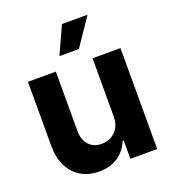

<svg xmlns="http://www.w3.org/2000/svg" viewBox="-140 -866 868 976"><g transform="rotate(-20 294.5 -378.0)"><path d="M393.9 -232V-545.9H544.9V0H399.8V-99.2H393.9Q375.6 -51.6 333 -22.1Q290.3 7.3 228.9 6.8Q174.1 6.8 132.5 -17.7Q90.9 -42.3 67.6 -88.3Q44.3 -134.4 44.3 -198V-545.9H195.3V-224.6Q195.3 -177 221.2 -148.8Q247.1 -120.6 290.2 -121.1Q317.4 -121.1 340.9 -133.6Q364.5 -146.1 379.2 -170.8Q393.9 -195.6 393.9 -232ZM239.5 -613.7 307.2 -762.7H445.9L344.5 -613.7Z"/></g></svg>

Font: Inter Tight
Style: Regular
Weight: 400
Designer: Rasmus Andersson
Foundry: rsms
Version: Version 3.002